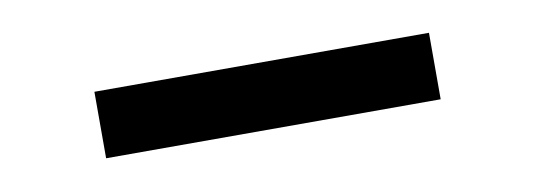

<svg xmlns="http://www.w3.org/2000/svg" viewBox="-26 -417 609 219"><g transform="rotate(-10 279.0 -307.5)"><path d="M473 -346.5V-269.5H85.5V-346.5Z"/></g></svg>

Font: Merriweather 60pt
Style: Bold
Weight: 700
Version: Version 2.100